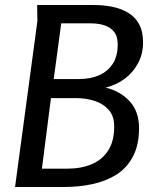

<svg xmlns="http://www.w3.org/2000/svg" viewBox="-20 -745 618 765"><path d="M550 -576Q550 -531 530.5 -494Q511 -457 478 -432Q445 -407 401 -396Q461 -381 497.5 -340.5Q534 -300 534 -234Q534 -167 509.5 -121Q485 -75 443.5 -49Q402 -23 348.5 -11.5Q295 0 237 0H40L129 -661L128 -725H354Q393 -725 427.5 -718Q462 -711 490 -694.5Q518 -678 534 -649Q550 -620 550 -576ZM449 -568Q449 -601 434 -619Q419 -637 395 -644.5Q371 -652 341 -652H224L194 -430H293Q340 -430 374.5 -445Q409 -460 429 -490.5Q449 -521 449 -568ZM435 -241Q435 -283 413 -307.5Q391 -332 357 -343Q323 -354 284 -354H183L147 -73H249Q304 -73 346 -91Q388 -109 411.5 -146Q435 -183 435 -241Z"/></svg>

Font: Rosario Medium
Style: Italic
Weight: 500
Italic angle: -8.05°
Version: Version 1.201